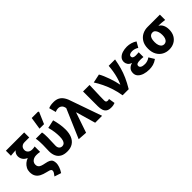

<svg xmlns="http://www.w3.org/2000/svg" viewBox="120 -1848 3104 3104"><g transform="rotate(-45 1672.0 -296.0)"><path d="M392.1 186.9 277.2 149.2Q298.9 120.6 311.4 101.2Q323.9 81.8 323.9 62.5Q323.9 48.9 315.5 39.9Q307.2 30.9 286.3 23.5Q265.5 16.2 227.9 8Q176.9 -3.6 134.9 -24.6Q93 -45.5 67.7 -83.6Q42.5 -121.8 42.5 -184.4Q42.5 -227.3 61.2 -263.5Q79.9 -299.8 111 -326.2Q142.2 -352.6 179.4 -365.3V-369.3Q136 -386.8 111.8 -421.9Q87.5 -457 87.5 -501.9Q87.5 -527.8 99.3 -553Q111.2 -578.1 133.6 -593.8Q114.7 -593 98.2 -592.2Q81.6 -591.4 62.7 -589.6Q43.8 -587.9 16.6 -585.2V-700.6H434.5V-585.2H325.8Q298.9 -585.2 278.5 -574.4Q258.1 -563.6 246.5 -543.9Q234.9 -524.1 234.9 -496.9Q234.9 -471.7 247.5 -452.7Q260.2 -433.7 281.7 -423.4Q303.3 -413.2 329.6 -413.2Q349.2 -413.2 362.3 -414.9Q375.3 -416.7 394.1 -420.5V-295.8Q371.6 -300.5 352.4 -301.8Q333.2 -303.1 312.7 -303.1Q279.6 -303.1 252.4 -291.1Q225.3 -279.1 209.2 -256.9Q193.1 -234.6 193.1 -204.1Q193.1 -173.1 207.2 -154.9Q221.2 -136.6 249.8 -125.8Q278.3 -115 321.7 -107Q374.7 -97.3 403.2 -81.7Q431.6 -66 442.2 -40.7Q452.7 -15.5 452.7 22.6Q452.7 48.2 438.6 93.4Q424.4 138.6 392.1 186.9Z M712.8 12Q638.9 12 592.4 -14.9Q545.8 -41.8 524.2 -89.8Q502.6 -137.9 502.6 -199.6Q502.6 -236.2 504.6 -272Q506.6 -307.7 506.6 -343.5Q506.6 -373.3 504.9 -414.3Q503.2 -455.2 495.7 -496.1H637.7Q643.6 -471.1 645.3 -439.9Q647 -408.6 647 -373.6Q647 -342.8 644 -289.8Q641 -236.8 641 -187.4Q641 -160.9 650.7 -142.8Q660.3 -124.7 676.5 -115.7Q692.8 -106.6 713.1 -106.6Q739.5 -106.6 757.6 -122.2Q775.7 -137.8 785.2 -170.1Q794.6 -202.3 794.6 -253.1Q794.6 -301.1 787.6 -355.5Q780.6 -409.9 761.8 -476.7L903.9 -508.1Q920.8 -448.7 931.4 -385.5Q942 -322.4 942 -260.3Q942 -176 916 -114.7Q890 -53.4 838.7 -20.7Q787.5 12 712.8 12ZM653 -568.2 685.5 -779.4H831.5L840.1 -763.9L756.1 -568.2Z M1138.6 10.9 980.1 0 1193.4 -497.6 1190.3 -512.1Q1181.7 -550.2 1156.6 -569.6Q1131.5 -589 1100.4 -589Q1077.5 -589 1061.9 -584.8Q1046.4 -580.6 1029.6 -573L997.8 -691.6Q1022.2 -701.8 1047.6 -707.2Q1073 -712.6 1117.3 -712.6Q1174.7 -712.6 1216.3 -690.9Q1257.9 -669.2 1287.7 -622.9Q1317.4 -576.6 1338.6 -503.9L1515.4 0H1356.9L1260.4 -334.4H1256.4Z M1717 11.3Q1662.1 11.3 1631.6 -9.3Q1601 -29.9 1588.4 -67.6Q1575.7 -105.4 1575.7 -155.9V-496.1H1724.3Q1722.5 -438.1 1720 -373.5Q1717.4 -308.8 1715.7 -250.1Q1714.1 -191.3 1714.1 -149.9Q1714.1 -126.2 1724.6 -116.8Q1735 -107.3 1755.3 -107.3Q1761.5 -107.3 1770.3 -108.8Q1779.2 -110.3 1786.6 -113.3L1804.1 -4.9Q1788.1 1.4 1768.3 6.3Q1748.6 11.3 1717 11.3Z M1984.2 0Q1969.8 -91.9 1941.8 -178.4Q1913.8 -264.8 1877.2 -340.3Q1840.5 -415.8 1800.8 -476.4L1950.8 -508.1Q1970.7 -475 1990 -429.8Q2009.2 -384.6 2026.5 -335.1Q2043.9 -285.5 2057.1 -237.5Q2070.3 -189.5 2077.6 -149.8H2081.6Q2106.5 -206.1 2122.6 -264Q2138.7 -321.9 2148.2 -380.4Q2157.7 -439 2162.2 -496.1H2307.9Q2292.8 -408.4 2271.2 -329.8Q2249.6 -251.2 2214.1 -171.4Q2178.6 -91.7 2123.7 0Z M2585.8 12Q2522.7 12 2470.1 -4.9Q2417.6 -21.9 2386.5 -54.2Q2355.5 -86.4 2355.5 -133.1Q2355.5 -187.1 2384.2 -218.1Q2412.8 -249.1 2457.5 -260.2V-264.2Q2416.4 -277.1 2397.4 -306.9Q2378.4 -336.7 2378.4 -366.9Q2378.4 -415.7 2407.9 -446.8Q2437.3 -477.9 2484.9 -493Q2532.5 -508 2587.8 -508Q2632.8 -508 2678.3 -494.8Q2723.8 -481.6 2759.4 -456.7L2705.4 -362.6Q2680 -379.8 2652.4 -387.9Q2624.7 -396.1 2596.1 -396.1Q2560 -396.1 2540.3 -383.4Q2520.6 -370.7 2520.6 -348.4Q2520.6 -325.9 2538.9 -314.9Q2557.2 -303.8 2589.4 -303.8Q2605.5 -303.8 2623.9 -305.3Q2642.4 -306.8 2659.8 -307.8V-199.3Q2642 -201.3 2622.8 -202.3Q2603.7 -203.3 2586.7 -203.3Q2540.7 -203.3 2519.2 -192.5Q2497.8 -181.7 2497.8 -155.8Q2497.8 -129.6 2523.8 -115Q2549.8 -100.4 2599.6 -100.4Q2623.6 -100.4 2653.2 -109Q2682.8 -117.6 2712 -138.8L2769.2 -45.8Q2721.5 -11.8 2677.6 0.1Q2633.6 12 2585.8 12Z M3042.2 12Q2977.5 12 2924 -17.3Q2870.5 -46.6 2838.7 -103.3Q2806.9 -159.9 2806.9 -242.2Q2806.9 -328.1 2841.6 -384.5Q2876.4 -441 2931.6 -468.6Q2986.9 -496.1 3049.1 -496.1H3332.4V-375.5Q3292.1 -380.1 3261.1 -382.9Q3230.2 -385.6 3191.5 -386.4V-382.4Q3229.3 -361.9 3249.3 -318.8Q3269.4 -275.7 3269.4 -219.2Q3269.4 -147.6 3240.2 -95.9Q3211.1 -44.2 3159.8 -16.1Q3108.5 12 3042.2 12ZM3043.8 -106.6Q3070.4 -106.6 3089.5 -121.7Q3108.5 -136.7 3119 -165.1Q3129.4 -193.5 3129.4 -234Q3129.4 -273.5 3119.4 -306.1Q3109.4 -338.7 3090.5 -358.1Q3071.6 -377.5 3044.2 -377.5Q3017.6 -377.5 2998.3 -363.7Q2979 -349.9 2968.3 -320Q2957.5 -290.2 2957.5 -242.2Q2957.5 -199.3 2968.2 -168.8Q2978.8 -138.4 2998 -122.5Q3017.3 -106.6 3043.8 -106.6Z"/></g></svg>

Font: Source Sans 3
Style: Regular
Weight: 200
Designer: Paul D. Hunt
Foundry: Adobe
Version: Version 3.046;hotconv 1.0.118;makeotfexe 2.5.65603